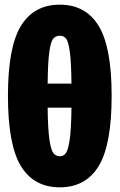

<svg xmlns="http://www.w3.org/2000/svg" viewBox="-20 -783 512 822"><path d="M458 -373Q458 -163 402.5 -72Q347 19 236 19Q125 19 69.5 -72Q14 -163 14 -373Q14 -581 69.5 -672Q125 -763 236 -763Q347 -763 402.5 -672Q458 -581 458 -373ZM184 -425H286Q285 -517 279 -560.5Q273 -604 263.5 -617Q254 -630 236 -630Q218 -630 207.5 -617Q197 -604 191 -560Q185 -516 184 -425ZM286 -322H184Q185 -231 191.5 -186Q198 -141 208.5 -127.5Q219 -114 236 -114Q252 -114 262 -127.5Q272 -141 278.5 -186Q285 -231 286 -322Z"/></svg>

Font: Fira Sans Extra Condensed Black
Style: Regular
Weight: 900
Width: 1
Designer: Carrois Corporate & Edenspiekermann AG
Foundry: Carrois Corporate GbR & Edenspiekermann AG
Version: Version 4.203